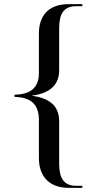

<svg xmlns="http://www.w3.org/2000/svg" viewBox="-20 -780 468 928"><path d="M312 128H378V118H348C289 118 266 81 266 13V-193C266 -259 231 -304 135 -317V-318C229 -330 266 -376 266 -441V-645C266 -714 289 -750 348 -750H378V-760H312C218 -760 168 -708 168 -617V-427C168 -346 116 -324 50 -322V-312C116 -309 168 -288 168 -200V-16C168 72 218 128 312 128Z"/></svg>

Font: Noto Serif Display
Style: Regular
Weight: 400
Designer: Monotype Design Team
Foundry: Monotype Imaging Inc.
Version: Version 2.009